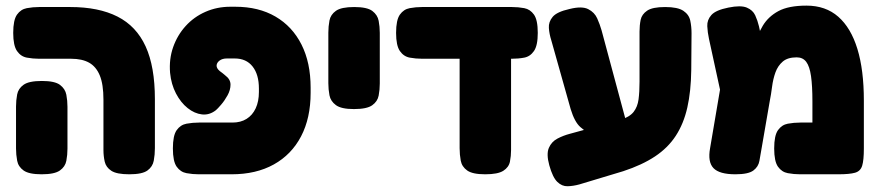

<svg xmlns="http://www.w3.org/2000/svg" viewBox="-20 -611 3125 683"><path d="M440 9Q395 9 376 -3.5Q357 -16 352.5 -36Q348 -56 348 -77V-256Q348 -311 335 -342.5Q322 -374 297 -388Q272 -402 233 -402H119Q97 -402 75.5 -406Q54 -410 40.5 -429.5Q27 -449 27 -494Q27 -540 40.5 -559Q54 -578 75.5 -582Q97 -586 119 -586H230Q331 -586 398 -552Q465 -518 498 -446Q531 -374 531 -258V-84Q531 -61 527 -39.5Q523 -18 504.5 -4.5Q486 9 440 9ZM128 9Q83 9 64 -4.5Q45 -18 41 -39.5Q37 -61 37 -83V-232Q37 -254 41 -275Q45 -296 64 -309.5Q83 -323 129 -323Q175 -323 193.5 -309Q212 -295 216 -274Q220 -253 220 -231V-82Q220 -60 216 -39Q212 -18 193 -4.5Q174 9 128 9Z M687 9Q665 9 643.5 5Q622 1 608.5 -18Q595 -37 595 -83Q595 -129 608.5 -148Q622 -167 643.5 -171Q665 -175 688 -175H807Q836 -175 857 -188Q878 -201 889.5 -225.5Q901 -250 901 -284V-296Q901 -346 878.5 -374.5Q856 -403 815 -403H787Q771 -403 761 -395.5Q751 -388 750.5 -378Q750 -368 762 -358Q767 -354 772 -350.5Q777 -347 781 -343Q800 -329 800 -310Q800 -291 789.5 -272Q779 -253 766.5 -238.5Q754 -224 748 -219Q725 -201 698.5 -204Q672 -207 647.5 -226.5Q623 -246 606 -278.5Q589 -311 585 -352Q581 -401 596 -443.5Q611 -486 640.5 -518.5Q670 -551 711 -569Q752 -587 799 -587H817Q900 -587 960 -552Q1020 -517 1052.5 -452.5Q1085 -388 1085 -299V-281Q1085 -191 1051 -126Q1017 -61 954 -26Q891 9 804 9Z M1239 -223Q1194 -223 1175 -237Q1156 -251 1152 -272Q1148 -293 1148 -315V-495Q1148 -517 1152 -538Q1156 -559 1175 -572.5Q1194 -586 1240 -586Q1286 -586 1304.5 -572Q1323 -558 1327 -537Q1331 -516 1331 -494V-314Q1331 -292 1327 -271Q1323 -250 1304 -236.5Q1285 -223 1239 -223Z M1482 -402Q1459 -402 1437.5 -406Q1416 -410 1402.5 -429.5Q1389 -449 1389 -494Q1389 -540 1402.5 -559Q1416 -578 1437.5 -582Q1459 -586 1481 -586H1801Q1824 -586 1845 -582Q1866 -578 1879.5 -559Q1893 -540 1893 -494Q1893 -449 1879.5 -429.5Q1866 -410 1845 -406Q1824 -402 1800 -402ZM1706 9Q1661 9 1642 -4.5Q1623 -18 1619 -39.5Q1615 -61 1615 -84V-443L1798 -434V-77Q1798 -56 1794 -36Q1790 -16 1770.5 -3.5Q1751 9 1706 9Z M2041 45Q2019 51 1999 51.5Q1979 52 1962.5 36Q1946 20 1934 -23Q1923 -63 1932.5 -85Q1942 -107 1963 -118Q1984 -129 2007 -135L2186 -184Q2220 -195 2234 -213Q2248 -231 2251.5 -257.5Q2255 -284 2255 -321V-499Q2255 -521 2259 -540.5Q2263 -560 2282 -573Q2301 -586 2346 -586Q2391 -586 2411 -572.5Q2431 -559 2435.5 -537.5Q2440 -516 2440 -493L2439 -362Q2438 -286 2425 -228.5Q2412 -171 2384 -128Q2356 -85 2310 -54.5Q2264 -24 2197 -2ZM2091 -129Q2065 -141 2044.5 -159Q2024 -177 2010 -223L1941 -468Q1934 -490 1932.5 -511.5Q1931 -533 1946 -551Q1961 -569 2006 -579Q2050 -590 2072.5 -578.5Q2095 -567 2104.5 -545.5Q2114 -524 2120 -503L2212 -161Z M3053 -253V-83Q3053 -41 3047 -21.5Q3041 -2 3021.5 3.5Q3002 9 2962 9H2826Q2804 9 2782.5 5Q2761 1 2747.5 -18Q2734 -37 2734 -83Q2734 -129 2747.5 -148Q2761 -167 2782.5 -171Q2804 -175 2827 -175H2870V-250Q2870 -306 2865 -340.5Q2860 -375 2848 -391Q2836 -407 2814 -407Q2782 -407 2764.5 -392Q2747 -377 2738.5 -353.5Q2730 -330 2726.5 -302.5Q2723 -275 2718 -250L2689 -82Q2685 -60 2681.5 -39Q2678 -18 2660 -4.5Q2642 9 2596 9Q2539 9 2518 -13Q2497 -35 2506 -84L2552 -355L2616 -278Q2634 -318 2643.5 -361.5Q2653 -405 2663.5 -446Q2674 -487 2693.5 -519.5Q2713 -552 2749 -571.5Q2785 -591 2849 -591Q2917 -591 2962 -551.5Q3007 -512 3030 -437Q3053 -362 3053 -253ZM2567 -174 2502 -473Q2497 -496 2496 -518Q2495 -540 2510.5 -557.5Q2526 -575 2571 -584Q2615 -593 2636.5 -584Q2658 -575 2666.5 -556.5Q2675 -538 2680 -517L2723 -313Z"/></svg>

Font: Fredoka SemiCondensed
Style: Bold
Weight: 700
Width: 4
Designer: Ben Nathan
Foundry: Milena B. Brandão, Ben Nathan
Version: Version 2.001